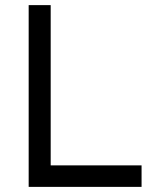

<svg xmlns="http://www.w3.org/2000/svg" viewBox="-20 -730 620 750"><path d="M92 0V-710H178V-84H533V0Z"/></svg>

Font: Geist
Style: Regular
Weight: 400
Designer: Basement.studio, Andrés Briganti, Mateo Zaragoza
Foundry: Basement.studio, Vercel, Andrés Briganti, Guido Ferreyra, Mateo Zaragoza
Version: Version 1.401